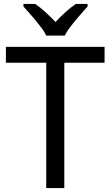

<svg xmlns="http://www.w3.org/2000/svg" viewBox="-20 -951 559 971"><path d="M305.2 0H213.9V-633.8H9.8V-713.9H508.8V-633.8H305.2ZM422.9 -918Q410.6 -903.8 393.8 -885.3Q377 -866.7 360.6 -846.9Q344.2 -827.1 329.8 -807.6Q315.4 -788.1 307.6 -771H213.9Q206.1 -788.1 191.7 -807.6Q177.2 -827.1 160.9 -846.9Q144.5 -866.7 127.9 -885.3Q111.3 -903.8 98.6 -918V-931.2H157.7Q182.6 -914.6 208.5 -890.9Q234.4 -867.2 260.7 -839.8Q286.1 -867.2 312.5 -890.9Q338.9 -914.6 363.8 -931.2H422.9Z"/></svg>

Font: Genotype
Style: Regular
Weight: 400
Foundry: Ascender Corporation
Version: Version 1.00